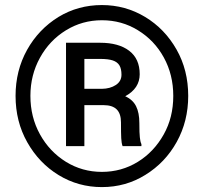

<svg xmlns="http://www.w3.org/2000/svg" viewBox="-20 -741 824 771"><path d="M214.8 -672.9Q293.5 -720.7 389.2 -720.7Q483.4 -720.7 562.5 -673.1Q641.6 -625.5 689 -542Q735.8 -459.5 735.8 -356Q735.8 -254.4 689.7 -171.1Q643.6 -87.9 563.5 -38.6Q484.9 10.3 389.2 10.3Q294.4 10.3 215.6 -37.8Q136.7 -85.9 89.4 -169.9Q42.5 -252.9 42.5 -356Q42.5 -457.5 88.6 -540.5Q134.8 -623.5 214.8 -672.9ZM244.6 -91.3Q310.1 -50.8 389.2 -50.8Q467.8 -50.8 533 -90.8Q598.1 -130.9 637.2 -200.7Q675.8 -269 675.8 -356Q675.8 -440.9 637.9 -510Q600.1 -579.1 533.7 -619.6Q468.8 -659.7 389.2 -659.7Q310.1 -659.7 244.4 -619.1Q178.7 -578.6 140.4 -509Q102.1 -439.5 102.1 -356Q102.1 -271 140.4 -201.7Q178.7 -132.3 244.6 -91.3ZM318.8 -318.8V-154.3H245.1V-569.3H382.3Q456.5 -569.3 498.8 -537.1Q541 -504.9 541 -442.9Q541 -386.2 482.9 -354.5Q513.2 -340.8 526.4 -314.5Q539.6 -288.1 539.6 -247.1Q539.6 -205.1 541.5 -189.9Q543 -172.4 547.9 -162.1V-154.3H472.2Q467.8 -166 466.8 -186.3Q465.8 -206.5 465.8 -249.5Q465.8 -284.7 448.5 -301.8Q431.2 -318.8 396 -318.8ZM318.8 -504.4V-384.3H389.2Q422.4 -384.8 445.1 -399.7Q467.8 -414.6 467.8 -440.9Q467.8 -464.8 459.5 -478.5Q451.2 -492.2 432.9 -498.3Q414.6 -504.4 382.3 -504.4Z"/></svg>

Font: Mardoto Medium
Style: Regular
Weight: 500
Designer: Christian Robertson, Vahan Hovhannisyan
Foundry: Google
Version: Version 1.000